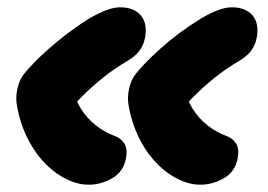

<svg xmlns="http://www.w3.org/2000/svg" viewBox="-20 -518 735 526"><path d="M530 -12Q510 -12 492.5 -17.5Q475 -23 457 -33Q426 -51 401 -79.5Q376 -108 358.5 -145Q341 -182 333 -225Q328 -249 333.5 -274.5Q339 -300 353 -317Q373 -341 397 -364Q421 -387 445.5 -407Q470 -427 493.5 -443Q517 -459 535 -470Q560 -484 579.5 -491Q599 -498 615 -498Q653 -498 672 -475.5Q691 -453 683 -413Q679 -394 668 -379Q657 -364 635 -351Q599 -330 567.5 -304.5Q536 -279 512 -255Q488 -231 471 -212L484 -278Q491 -247 507.5 -220.5Q524 -194 548 -175Q572 -156 599 -146Q617 -140 626.5 -125Q636 -110 631 -84Q624 -47 593 -29.5Q562 -12 530 -12ZM224 -12Q204 -12 186.5 -17.5Q169 -23 151 -33Q120 -51 95 -79.5Q70 -108 52.5 -145Q35 -182 27 -225Q22 -249 27.5 -274.5Q33 -300 47 -317Q74 -349 107 -378.5Q140 -408 172.5 -432Q205 -456 229 -470Q254 -484 273.5 -491Q293 -498 309 -498Q347 -498 366 -475.5Q385 -453 377 -413Q373 -394 362 -379Q351 -364 329 -351Q293 -330 261.5 -304.5Q230 -279 206 -255Q182 -231 165 -212L178 -278Q185 -247 201.5 -220.5Q218 -194 242 -175Q266 -156 293 -146Q311 -140 320.5 -125Q330 -110 325 -84Q318 -47 287 -29.5Q256 -12 224 -12Z"/></svg>

Font: Shantell Sans ExtraBold
Style: Italic
Weight: 800
Italic angle: -11°
Designer: Stephen Nixon, Anya Danilova, Shantell Martin
Foundry: Arrow Type
Version: Version 1.011;[c5ecc13dd]